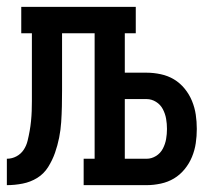

<svg xmlns="http://www.w3.org/2000/svg" viewBox="-20 -540 640 560"><path d="M224 0V-77H256V-443H161V-276Q161 -253 160.5 -230Q160 -207 158.5 -184Q157 -161 152.5 -138.5Q148 -116 140.5 -94.5Q133 -73 120.5 -53Q108 -33 88.5 -21Q69 -9 46 -4.5Q23 0 0 0V-77Q15 -77 28 -84Q41 -91 49 -103Q57 -115 60.5 -129.5Q64 -144 66.5 -158Q69 -172 70.5 -187Q72 -202 72.5 -216.5Q73 -231 73 -245.5Q73 -260 73 -274V-443H42V-520H376V-443H344V-328H408Q428 -328 449 -323.5Q470 -319 487.5 -308.5Q505 -298 518.5 -281.5Q532 -265 540 -245.5Q548 -226 551 -205.5Q554 -185 554 -164Q554 -143 551 -122.5Q548 -102 540 -82.5Q532 -63 518.5 -46.5Q505 -30 487.5 -19.5Q470 -9 449 -4.5Q428 0 408 0ZM408 -77Q422 -77 435 -85Q448 -93 455 -106.5Q462 -120 464.5 -134.5Q467 -149 467 -164Q467 -179 464.5 -193.5Q462 -208 455 -221.5Q448 -235 435 -243Q422 -251 408 -251H344V-77Z"/></svg>

Font: Iosevka HT Medium Extended
Style: Regular
Weight: 500
Width: 7
Monospace: yes
Designer: Belleve Invis
Foundry: Belleve Invis
Version: Version 32.3.0; ttfautohint (v1.8.4)